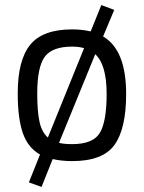

<svg xmlns="http://www.w3.org/2000/svg" viewBox="-20 -626 568 758"><path d="M265 -510Q303 -510 338 -502L380 -606L431 -587L387 -482Q478 -429 478 -255Q478 -118 432 -54Q386 10 265 10Q223 10 188 2L144 112L94 94L138 -16Q90 -43 70 -101Q50 -159 50 -257Q50 -389 99.5 -449.5Q149 -510 265 -510ZM265 -57Q348 -57 374.5 -102Q401 -147 401 -255Q401 -371 356 -412L213 -62Q232 -57 265 -57ZM265 -442Q186 -442 156.5 -401.5Q127 -361 127 -257Q127 -186 136 -145Q145 -104 169 -83L312 -436Q291 -442 265 -442Z"/></svg>

Font: TitilliumText22L Rg
Style: Regular
Weight: 400
Designer: Campivisivi
Foundry: Campivisivi
Version: 1.000